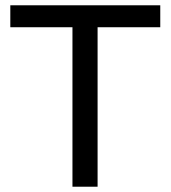

<svg xmlns="http://www.w3.org/2000/svg" viewBox="-20 -706 646 726"><path d="M254 0V-603H19V-686H586V-603H349V0Z"/></svg>

Font: Archivo SemiBold
Style: Regular
Weight: 400
Version: Version 2.001